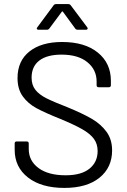

<svg xmlns="http://www.w3.org/2000/svg" viewBox="-20 -914 624 942"><path d="M52 -179V-210Q52 -220 62 -220H111Q121 -220 121 -210V-183Q121 -125 169 -89.5Q217 -54 302 -54Q379 -54 419 -86.5Q459 -119 459 -173Q459 -208 440.5 -233Q422 -258 383.5 -280Q345 -302 275 -331Q200 -361 158.5 -383.5Q117 -406 91.5 -441.5Q66 -477 66 -531Q66 -615 124.5 -661.5Q183 -708 285 -708Q396 -708 460 -656Q524 -604 524 -518V-496Q524 -486 514 -486H464Q454 -486 454 -496V-514Q454 -572 408.5 -609Q363 -646 282 -646Q211 -646 173 -617Q135 -588 135 -533Q135 -497 153.5 -473.5Q172 -450 206.5 -432.5Q241 -415 313 -387Q386 -357 430.5 -331Q475 -305 502.5 -267.5Q530 -230 530 -176Q530 -92 468 -42Q406 8 296 8Q183 8 117.5 -43Q52 -94 52 -179ZM163 -780 243 -888Q247 -894 256 -894H314Q323 -894 327 -888L408 -780Q410 -778 410 -774Q410 -772 408 -770Q406 -768 402 -768H362Q353 -768 349 -774L289 -856Q288 -858 286 -858Q284 -858 283 -856L222 -774Q218 -768 209 -768H169Q163 -768 161 -771.5Q159 -775 163 -780Z"/></svg>

Font: Amber EN
Style: Regular
Weight: 400
Designer: Jeremy Tribby
Foundry: Tribby Type Co.
Version: Version 1.403 November 24, 2021